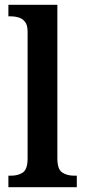

<svg xmlns="http://www.w3.org/2000/svg" viewBox="-20 -780 354 800"><path d="M15 0V-48H26Q56 -48 75.5 -61.5Q95 -75 95 -120V-648Q95 -676 84 -689.5Q73 -703 57 -707.5Q41 -712 26 -712H15V-760H219V-120Q219 -75 239 -61.5Q259 -48 289 -48H300V0Z"/></svg>

Font: Noto Serif Sinhala SemiCondensed SemiBold
Style: Regular
Weight: 600
Width: 4
Designer: Jelle Bosma - Monotype Design Team
Foundry: Monotype Imaging Inc.
Version: Version 2.007; ttfautohint (v1.8.4.7-5d5b)